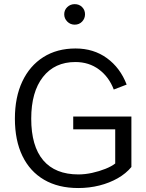

<svg xmlns="http://www.w3.org/2000/svg" viewBox="-20 -920 721 945"><path d="M340.4 -346.6V-283.6H547.1V-115.3Q529.6 -101.4 499.1 -89.1Q468.5 -76.8 433.4 -69.1Q398.3 -61.5 366.1 -61.5Q251.8 -61.5 192.7 -131.1Q133.7 -200.8 133.7 -336Q133.7 -467.4 191.4 -541.1Q249.2 -614.7 350.9 -614.7Q417.8 -614.7 467.1 -578.1Q516.4 -541.4 539.9 -479.3L603.4 -503.7Q571.9 -586.1 506.3 -633.8Q440.8 -681.4 351.8 -681.4Q260.6 -681.4 193.4 -638.9Q126.2 -596.3 89.8 -518.9Q53.3 -441.5 53.3 -336Q53.3 -229 90.3 -152.5Q127.3 -76 197.2 -35.2Q267 5.5 365.1 5.5Q419.4 5.5 469.1 -7Q518.8 -19.5 559.5 -42.7Q600.2 -65.9 626.7 -98.1V-346.6ZM296.1 -849.7Q296.1 -828.9 311.2 -813.7Q326.2 -798.6 347.8 -798.6Q369.7 -798.6 384.1 -813.7Q398.5 -828.9 398.5 -849.7Q398.5 -870.7 384.1 -885.2Q369.7 -899.6 347.8 -899.6Q326.2 -899.6 311.2 -885.2Q296.1 -870.7 296.1 -849.7Z"/></svg>

Font: Estedad VF
Style: Regular
Weight: 100
Designer: Amin Abedi
Version: Version 7.3